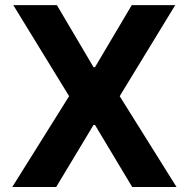

<svg xmlns="http://www.w3.org/2000/svg" viewBox="-20 -748 754 768"><path d="M207.6 -727.5 354.1 -479.3H360L507 -727.5H680.9L458.8 -363.3L686.1 0H508.8L360 -248.2H354.1L204.7 0H29.1L256.4 -363.3L33.2 -727.5Z"/></svg>

Font: Inter V
Style: 
Weight: 400
Designer: Rasmus Andersson
Foundry: rsms
Version: Version 4.000;git-a3f224843